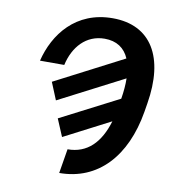

<svg xmlns="http://www.w3.org/2000/svg" viewBox="-99 -827 1042 1129"><g transform="rotate(10 421.5 -262.5)"><path d="M104.4 -417.6H249.3C274.1 -528.8 346.9 -610.8 457.4 -610.8C528.4 -610.8 577.1 -578.1 602.6 -518.5L194.6 -307.5L237.2 -203.8L623.9 -403.4C624.6 -366.8 621.4 -326 614 -281.2L613.6 -280.2L266.3 -101.6L310 2.1L585.6 -140.3C546.2 -8.9 471.6 67.5 354.4 67.5L330.3 213.1C561.4 213.1 715.9 44.4 761.4 -228L769.9 -279.8C816.8 -561.4 713.1 -737.6 483 -737.6C262.8 -737.6 144.5 -580.6 104.4 -417.6Z"/></g></svg>

Font: Magic Ui Pro
Style: Bold Italic
Weight: 700
Italic angle: -9.39999°
Designer: Stefan Endress, Andreas Faust
Version: Version 1.000;FEAKit 1.0